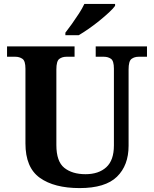

<svg xmlns="http://www.w3.org/2000/svg" viewBox="-20 -951 787 981"><path d="M387 10Q257 10 183.5 -42.5Q110 -95 110 -218V-600Q110 -640 94.5 -650.5Q79 -661 59 -661H16V-714H361V-661H319Q298 -661 283 -650Q268 -639 268 -596V-210Q268 -126 308.5 -93.5Q349 -61 417 -61Q484 -61 523 -96.5Q562 -132 562 -208V-600Q562 -640 547 -650.5Q532 -661 511 -661H469V-714H731V-661H688Q667 -661 652 -650Q637 -639 637 -596V-206Q637 -106 577.5 -48Q518 10 387 10ZM314 -784Q329 -803 347.5 -829Q366 -855 383.5 -882Q401 -909 411 -931H568V-921Q559 -908 537.5 -888Q516 -868 489 -846Q462 -824 434 -804.5Q406 -785 382 -771H314Z"/></svg>

Font: Noto Naskh Arabic UI
Style: Regular
Weight: 400
Designer: Monotype Design Team, David Williams, Mohamad Dakak and Nizar Qandah
Foundry: Monotype Imaging Inc.
Version: Version 2.014